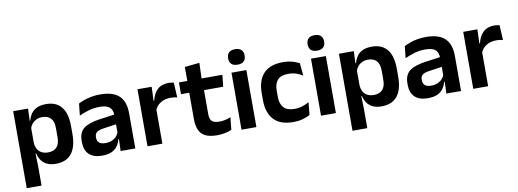

<svg xmlns="http://www.w3.org/2000/svg" viewBox="-65 -1069 4390 1627"><g transform="rotate(-10 2130.0 -255.0)"><path d="M336 11.5Q292 11.5 261.5 -2.8Q231 -17 212.2 -43Q193.5 -69 185.5 -104H149L181.5 -202Q182.5 -167 195.8 -143Q209 -119 232.8 -107Q256.5 -95 288.5 -95Q337 -95 362.5 -123.2Q388 -151.5 388 -207V-287.5Q388 -342.5 363 -370.5Q338 -398.5 289 -398.5Q261 -398.5 238.5 -387.8Q216 -377 201 -359Q186 -341 179.5 -317.5L149.5 -386.5H185Q193 -418.5 210.8 -444.8Q228.5 -471 260.2 -486.2Q292 -501.5 340.5 -501.5Q427 -501.5 472 -445.8Q517 -390 517 -281V-213Q517 -103 471.8 -45.8Q426.5 11.5 336 11.5ZM56 172V-490.5H184L179 -366L181.5 -343.5V-147L180 -124L183.5 10.5V172Z M894 0 898.5 -120 895 -131V-284.5L894.5 -306.5Q894.5 -354.5 868.2 -377Q842 -399.5 782.5 -399.5Q732 -399.5 687.8 -386.2Q643.5 -373 606 -355.5L617 -457.5Q639 -469 667.2 -479.2Q695.5 -489.5 730.5 -496Q765.5 -502.5 806 -502.5Q866 -502.5 907.5 -488.2Q949 -474 973.8 -447.5Q998.5 -421 1009.5 -384.2Q1020.5 -347.5 1020.5 -303V0ZM733.5 11.5Q660.5 11.5 622.2 -25Q584 -61.5 584 -129V-143Q584 -214.5 628 -248.8Q672 -283 767.5 -296L906.5 -315L914 -232.5L786 -214Q744 -208.5 726.2 -194Q708.5 -179.5 708.5 -151.5V-146.5Q708.5 -119 725.8 -103.8Q743 -88.5 780 -88.5Q813 -88.5 836.5 -99Q860 -109.5 875.2 -126.8Q890.5 -144 897 -165.5L915 -102H893Q885 -70.5 867.2 -44.8Q849.5 -19 817.5 -3.8Q785.5 11.5 733.5 11.5Z M1250 -285 1217.5 -370.5H1248.5Q1262 -430 1297.5 -464Q1333 -498 1396 -498Q1409 -498 1419.5 -496.2Q1430 -494.5 1438.5 -492L1445.5 -364Q1434.5 -367.5 1420 -369.2Q1405.5 -371 1389.5 -371Q1338.5 -371 1302.8 -348.5Q1267 -326 1250 -285ZM1125.5 0V-490.5H1247.5L1242 -340L1253.5 -335.5V0Z M1722.5 10.5Q1660 10.5 1622.8 -8.2Q1585.5 -27 1569 -65Q1552.5 -103 1552.5 -158.5V-444.5H1679.5V-177.5Q1679.5 -137.5 1697.8 -118.8Q1716 -100 1762 -100Q1789 -100 1814 -105.8Q1839 -111.5 1860 -121L1849 -14Q1824 -2.5 1791.8 4Q1759.5 10.5 1722.5 10.5ZM1481.5 -385.5V-486.5H1855.5L1844.5 -385.5ZM1554 -477 1553.5 -607 1681 -620 1676 -477Z M1934.5 0V-490.5H2062.5V0ZM1998.5 -548.5Q1962 -548.5 1944.8 -565.8Q1927.5 -583 1927.5 -613.5V-616Q1927.5 -646.5 1944.8 -664Q1962 -681.5 1998.5 -681.5Q2034.5 -681.5 2052 -664Q2069.5 -646.5 2069.5 -616V-613.5Q2069.5 -582.5 2052 -565.5Q2034.5 -548.5 1998.5 -548.5Z M2379.5 12.5Q2266 12.5 2211.2 -47.5Q2156.5 -107.5 2156.5 -216V-276Q2156.5 -384 2211.5 -443.5Q2266.5 -503 2379.5 -503Q2409 -503 2434.8 -498.2Q2460.5 -493.5 2481.8 -485.5Q2503 -477.5 2519 -468.5L2529.5 -361Q2505 -376.5 2474.8 -387Q2444.5 -397.5 2405 -397.5Q2343 -397.5 2314.2 -365.8Q2285.5 -334 2285.5 -273.5V-220.5Q2285.5 -160.5 2315.2 -128Q2345 -95.5 2407 -95.5Q2446.5 -95.5 2477 -105.8Q2507.5 -116 2534 -131L2523.5 -23Q2499 -9 2462 1.8Q2425 12.5 2379.5 12.5Z M2618.5 0V-490.5H2746.5V0ZM2682.5 -548.5Q2646 -548.5 2628.8 -565.8Q2611.5 -583 2611.5 -613.5V-616Q2611.5 -646.5 2628.8 -664Q2646 -681.5 2682.5 -681.5Q2718.5 -681.5 2736 -664Q2753.5 -646.5 2753.5 -616V-613.5Q2753.5 -582.5 2736 -565.5Q2718.5 -548.5 2682.5 -548.5Z M3139 11.5Q3095 11.5 3064.5 -2.8Q3034 -17 3015.2 -43Q2996.5 -69 2988.5 -104H2952L2984.5 -202Q2985.5 -167 2998.8 -143Q3012 -119 3035.8 -107Q3059.5 -95 3091.5 -95Q3140 -95 3165.5 -123.2Q3191 -151.5 3191 -207V-287.5Q3191 -342.5 3166 -370.5Q3141 -398.5 3092 -398.5Q3064 -398.5 3041.5 -387.8Q3019 -377 3004 -359Q2989 -341 2982.5 -317.5L2952.5 -386.5H2988Q2996 -418.5 3013.8 -444.8Q3031.5 -471 3063.2 -486.2Q3095 -501.5 3143.5 -501.5Q3230 -501.5 3275 -445.8Q3320 -390 3320 -281V-213Q3320 -103 3274.8 -45.8Q3229.5 11.5 3139 11.5ZM2859 172V-490.5H2987L2982 -366L2984.5 -343.5V-147L2983 -124L2986.5 10.5V172Z M3697 0 3701.5 -120 3698 -131V-284.5L3697.5 -306.5Q3697.5 -354.5 3671.2 -377Q3645 -399.5 3585.5 -399.5Q3535 -399.5 3490.8 -386.2Q3446.5 -373 3409 -355.5L3420 -457.5Q3442 -469 3470.2 -479.2Q3498.5 -489.5 3533.5 -496Q3568.5 -502.5 3609 -502.5Q3669 -502.5 3710.5 -488.2Q3752 -474 3776.8 -447.5Q3801.5 -421 3812.5 -384.2Q3823.5 -347.5 3823.5 -303V0ZM3536.5 11.5Q3463.5 11.5 3425.2 -25Q3387 -61.5 3387 -129V-143Q3387 -214.5 3431 -248.8Q3475 -283 3570.5 -296L3709.5 -315L3717 -232.5L3589 -214Q3547 -208.5 3529.2 -194Q3511.5 -179.5 3511.5 -151.5V-146.5Q3511.5 -119 3528.8 -103.8Q3546 -88.5 3583 -88.5Q3616 -88.5 3639.5 -99Q3663 -109.5 3678.2 -126.8Q3693.5 -144 3700 -165.5L3718 -102H3696Q3688 -70.5 3670.2 -44.8Q3652.5 -19 3620.5 -3.8Q3588.5 11.5 3536.5 11.5Z M4053 -285 4020.5 -370.5H4051.5Q4065 -430 4100.5 -464Q4136 -498 4199 -498Q4212 -498 4222.5 -496.2Q4233 -494.5 4241.5 -492L4248.5 -364Q4237.5 -367.5 4223 -369.2Q4208.5 -371 4192.5 -371Q4141.5 -371 4105.8 -348.5Q4070 -326 4053 -285ZM3928.5 0V-490.5H4050.5L4045 -340L4056.5 -335.5V0Z"/></g></svg>

Font: Anek Gujarati SemiBold
Style: Regular
Weight: 600
Designer: Mrunmayee Ghaisas (Gujarati), Yesha Goshar (Latin)
Foundry: Ek Type
Version: Version 1.003